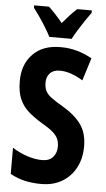

<svg xmlns="http://www.w3.org/2000/svg" viewBox="-62 -972 562 1021"><g transform="rotate(5 219.0 -461.5)"><path d="M408 -209Q408 -145 382 -95.5Q356 -46 309 -18Q262 10 198 10Q153 10 113 1.5Q73 -7 32 -29V-169Q71 -144 113 -130.5Q155 -117 191 -117Q230 -117 249.5 -139.5Q269 -162 269 -195Q269 -218 261.5 -236Q254 -254 233.5 -272Q213 -290 173 -313Q131 -338 100.5 -365Q70 -392 53.5 -429.5Q37 -467 37 -523Q36 -614 90 -669.5Q144 -725 240 -724Q284 -724 325.5 -712.5Q367 -701 406 -679L368 -558Q301 -599 245 -599Q210 -599 192 -579.5Q174 -560 174 -530Q174 -505 182 -487Q190 -469 211.5 -452.5Q233 -436 274 -412Q341 -373 374.5 -326.5Q408 -280 408 -209ZM173 -773Q163 -793 146.5 -820Q130 -847 111.5 -874Q93 -901 78 -920V-933H157Q191 -902 232 -852Q255 -879 272 -897.5Q289 -916 308 -933H386V-920Q372 -901 354 -874.5Q336 -848 319.5 -821Q303 -794 292 -773Z"/></g></svg>

Font: Noto Sans ExtraCondensed
Style: Bold
Weight: 700
Width: 2
Designer: Monotype Design Team
Foundry: Monotype Imaging Inc.
Version: Version 2.013; ttfautohint (v1.8.4.7-5d5b)